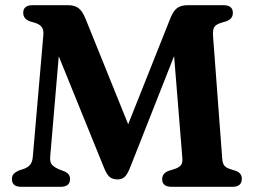

<svg xmlns="http://www.w3.org/2000/svg" viewBox="-20 -720 979 740"><path d="M250 -30.5Q250 0 213.5 0H62Q26 0 26 -29.5Q26 -43 33.2 -50.2Q40.5 -57.5 53 -63L71.5 -69Q87 -74.5 96 -85Q105 -95.5 106.5 -116.5L147 -584Q149 -604.5 141.2 -615.2Q133.5 -626 116.5 -631.5L94.5 -638Q69.5 -647.5 69.5 -670.5Q69.5 -700 106 -700H242Q268.5 -700 283.2 -688.2Q298 -676.5 310 -647L474 -241L635 -645.5Q646.5 -676 661.5 -688Q676.5 -700 703.5 -700H841Q877.5 -700 877.5 -670.5Q877.5 -647.5 853.5 -638.5L830.5 -631.5Q813 -626 806.2 -616Q799.5 -606 801 -582.5L836.5 -108.5Q838 -89.5 844.8 -81.5Q851.5 -73.5 866.5 -68.5L889 -61.5Q912 -53 912 -31Q912 0 875.5 0H641.5Q605 0 605 -29.5Q605 -52 630 -61.5L652.5 -68.5Q669 -74 676.5 -82.5Q684 -91 683 -108.5L651 -504L482 -75.5Q470.5 -46.5 459.8 -37.5Q449 -28.5 433.5 -28.5Q416 -28.5 404 -36.8Q392 -45 379 -78L206.5 -503L173.5 -116.5Q171.5 -94.5 181 -84.5Q190.5 -74.5 208.5 -67L230.5 -58.5Q250 -49 250 -30.5Z"/></svg>

Font: Fraunces 9pt S050 SemiBold
Style: Regular
Weight: 600
Version: Version 1.000; ttfautohint (v1.8.3)